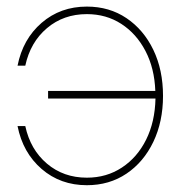

<svg xmlns="http://www.w3.org/2000/svg" viewBox="-20 -543 537 571"><path d="M238.3 7.8Q159.7 7.8 103.8 -40.5Q47.9 -88.9 32.2 -168H55.2Q70.3 -98.1 119.6 -56.4Q168.9 -14.6 238.3 -14.6Q296.9 -14.6 342.5 -44.7Q388.2 -74.7 414.6 -127.7Q440.9 -180.7 442.4 -250H123V-272.5H441.9Q439.5 -339.8 412.6 -391.4Q385.7 -442.9 340.8 -471.9Q295.9 -501 238.3 -501Q168.9 -501 119.6 -459.2Q70.3 -417.5 55.2 -347.7H32.2Q47.9 -426.8 103.8 -475.1Q159.7 -523.4 238.3 -523.4Q305.2 -523.4 356.2 -489Q407.2 -454.6 436 -394.8Q464.8 -335 464.8 -257.8Q464.8 -181.2 436 -121.1Q407.2 -61 356.2 -26.6Q305.2 7.8 238.3 7.8Z"/></svg>

Font: Inter Display Thin
Style: Regular
Weight: 100
Designer: Rasmus Andersson
Foundry: rsms
Version: Version 4.000;git-a52131595